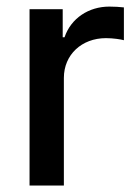

<svg xmlns="http://www.w3.org/2000/svg" viewBox="-20 -574 424 594"><path d="M71.4 0H177.6V-333.1C177.6 -404.5 232.6 -456 307.9 -456C329.9 -456 354.8 -452.1 363.3 -449.6V-551.1C352.6 -552.6 331.7 -553.6 318.2 -553.6C254.3 -553.6 199.6 -517.4 179.7 -458.8H174V-545.5H71.4Z"/></svg>

Font: Margiela Sans Medium
Style: Regular
Weight: 500
Designer: Stefan Endress, Andreas Faust
Version: Version 1.100;FEAKit 1.0